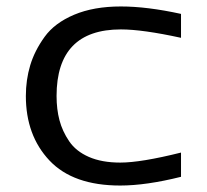

<svg xmlns="http://www.w3.org/2000/svg" viewBox="-20 -562 640 594"><path d="M155 -265Q155 -224 164 -190Q173 -156 194 -125Q215 -94 255 -76.5Q295 -59 352 -59Q416 -59 540 -90V-15Q432 12 352 12Q206 12 133 -65.5Q60 -143 60 -265Q60 -315 73.5 -360Q87 -405 118 -448Q149 -491 209.5 -516.5Q270 -542 354 -542Q435 -542 540 -519V-445Q421 -471 354 -471Q155 -471 155 -265Z"/></svg>

Font: Edlo
Style: Regular
Weight: 400
Monospace: yes
Version: Version 0.01